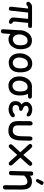

<svg xmlns="http://www.w3.org/2000/svg" viewBox="1659 -2470 1013 4371"><g transform="rotate(90 2165.5 -284.5)"><path d="M30.8 -391.1Q43.9 -371.6 87.9 -380.4L130.9 -411.1Q145.5 -417 174.3 -418L132.8 -32.7Q127.9 14.2 173.3 20Q217.8 25.9 222.7 -21L265.6 -418H409.7L382.3 -145Q374.5 -71.8 380.9 -54.2Q394.5 -15.6 438.5 7.3Q474.6 26.9 504.9 11.2Q529.3 -1.5 520.5 -35.6Q515.6 -54.2 482.4 -73.7Q466.8 -83 472.2 -133.3L501.5 -418H544.9Q612.3 -418 612.8 -440.4Q613.3 -462.9 613.8 -485.1Q614.3 -507.3 546.9 -507.3H134.8Q81.1 -507.3 35.6 -456.5Q7.8 -425.3 30.8 -391.1Z M904.3 -505.4Q799.8 -506.3 733.4 -420.9Q668 -334 668 -231Q668 -225.1 668 -219.7Q667.5 -216.3 667.5 -212.4L646.5 141.1Q643.1 198.2 681.6 201.7Q736.8 206.1 741.2 148.9L753.4 -17.1Q806.6 28.8 869.6 28.8Q971.2 28.8 1026.4 -36.6Q1101.1 -127.4 1101.6 -231Q1101.6 -503.9 904.3 -505.4ZM908.2 -405.8Q1010.7 -408.2 1010.7 -240.7Q1010.7 -144.5 968.8 -109.4Q921.9 -69.8 877.9 -69.8Q833.5 -69.8 798.8 -107.4Q763.7 -145 763.7 -222.2Q763.7 -294.9 812.5 -361.3Q844.2 -404.3 908.2 -405.8Z M1434.1 -412.6Q1537.1 -414.6 1536.6 -240.7Q1536.1 -148.9 1497.6 -107.4Q1460.9 -68.4 1407.7 -68.4Q1360.8 -68.4 1324.7 -107.4Q1289.6 -145.5 1289.6 -222.2Q1289.6 -301.8 1338.4 -368.2Q1370.1 -411.1 1434.1 -412.6ZM1430.2 -512.2Q1323.7 -513.2 1259.3 -428.2Q1193.8 -342.3 1193.8 -231Q1193.8 -113.3 1248.5 -48.3Q1309.1 23.4 1396 23.9Q1516.1 24.9 1574.7 -49.8Q1627 -111.8 1627.4 -231Q1627.9 -510.7 1430.2 -512.2Z M1971.2 -504.9Q1897.5 -505.4 1896.5 -458Q1895 -414.1 1968.8 -414.1L2170.9 -414.6Q2224.1 -414.6 2225.1 -458.5Q2226.1 -503.9 2172.9 -503.9ZM1960 -406.7Q2063 -408.7 2062.5 -234.9Q2062 -143.1 2023.4 -101.6Q1986.8 -62.5 1933.6 -62.5Q1886.7 -62.5 1850.6 -101.6Q1815.4 -139.6 1815.4 -216.3Q1815.4 -295.9 1864.3 -362.3Q1896 -405.3 1960 -406.7ZM1956.1 -506.3Q1849.6 -507.3 1785.2 -422.4Q1719.7 -336.4 1719.7 -225.1Q1719.7 -107.4 1774.4 -42.5Q1835 29.3 1921.9 29.8Q2042 30.8 2100.6 -43.9Q2152.8 -106 2153.3 -225.1Q2153.8 -504.9 1956.1 -506.3Z M2454.6 -300.8Q2388.2 -320.8 2388.2 -374Q2388.2 -413.1 2447.3 -425.3Q2495.6 -435.1 2527.3 -416Q2583.5 -381.3 2598.1 -383.3Q2627.4 -386.7 2629.9 -416.5Q2632.8 -458.5 2588.4 -483.4Q2530.3 -515.1 2455.6 -511.7Q2372.1 -507.8 2324.7 -446.3Q2282.2 -391.1 2311 -322.3Q2314.9 -311.5 2354 -269.5Q2329.6 -254.9 2306.2 -220.7Q2277.8 -179.7 2283.7 -105.5Q2291 -12.7 2401.9 17.6Q2516.6 48.3 2609.9 -17.6Q2649.9 -45.9 2648.9 -69.3Q2646.5 -114.3 2606.9 -116.2Q2585 -117.2 2548.3 -86.9Q2512.2 -57.1 2436 -65.4Q2367.7 -72.8 2369.6 -139.6Q2372.1 -207 2444.8 -211.9Q2501 -215.8 2504.4 -246.1Q2509.3 -284.2 2454.6 -300.8Z M3177.7 -245.6 3182.6 -453.6Q3183.6 -516.6 3133.8 -516.6Q3086.9 -516.6 3085.9 -453.6L3081.1 -252.9Q3077.1 -68.4 2952.1 -68.4Q2833 -68.4 2834 -184.1L2835.9 -465.3Q2836.9 -524.4 2785.2 -519.5Q2739.3 -515.1 2738.3 -456.5L2736.3 -185.5Q2735.4 34.2 2963.9 31.2Q3171.9 28.8 3177.7 -245.6Z M3275.9 -501.5Q3236.3 -470.2 3276.9 -425.8L3447.3 -239.3L3290 -71.8Q3241.7 -20.5 3280.3 13.2Q3314.9 43.5 3361.3 -8.3L3506.3 -170.4L3651.4 -8.3Q3697.8 43.5 3732.4 13.2Q3770.5 -20 3722.7 -71.8L3567.9 -240.2L3735.8 -425.8Q3776.4 -470.2 3736.8 -501.5Q3699.7 -531.2 3655.8 -480.5L3506.3 -308.6L3356.9 -480.5Q3313 -530.8 3275.9 -501.5Z M3929.7 -534.2Q3884.8 -534.2 3883.8 -488.8L3872.6 -34.7Q3871.1 17.6 3915 18.6Q3967.3 19.5 3968.8 -33.7L3976.6 -329.1Q4054.2 -406.7 4122.1 -401.9Q4200.2 -396.5 4199.2 -261.2L4196.3 101.1Q4195.8 160.2 4248 155.3Q4294.9 151.4 4294.9 92.3L4295.9 -282.7Q4296.4 -504.9 4114.7 -505.4Q4031.7 -505.4 3978.5 -457Q3979 -471.7 3979.5 -485.8Q3981 -534.2 3929.7 -534.2ZM4126 -619.6 4177.7 -698.7Q4189 -715.8 4189 -724.4Q4189 -732.9 4189 -741.2Q4189 -749.5 4179.7 -754.9Q4170.4 -760.3 4161.1 -765.6Q4151.9 -771 4139.6 -771Q4116.7 -771 4103.5 -741.7L4063.5 -656.7Q4056.6 -642.1 4056.6 -634.8Q4056.6 -627.4 4056.6 -619.9Q4056.6 -612.3 4063.2 -608.4Q4069.8 -604.5 4076.4 -600.6Q4083 -596.7 4089.8 -596.7Q4096.7 -596.7 4103.5 -596.7Q4110.4 -596.7 4126 -619.6Z"/></g></svg>

Font: Comic Relief
Style: Regular
Weight: 400
Designer: Jeff Davis
Foundry: Loudifier
Version: Version 1.200; ttfautohint (v1.8.4.7-5d5b)